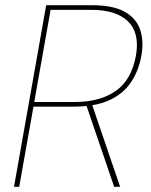

<svg xmlns="http://www.w3.org/2000/svg" viewBox="-20 -720 581 740"><path d="M34 0 158 -700H333Q415 -700 460 -675Q505 -650 520 -606Q535 -562 525 -506Q514 -445 483.5 -401Q453 -357 399.5 -333Q346 -309 264 -309H109L54 0ZM420 0 310 -322H333L443 0ZM112 -327H269Q365 -327 426 -369.5Q487 -412 504 -506Q519 -593 473.5 -637.5Q428 -682 332 -682H175Z"/></svg>

Font: DM Sans 24pt Thin
Style: Italic
Weight: 250
Italic angle: -10°
Designer: Colophon Foundry, Jonny Pinhorn
Foundry: Colophon Foundry
Version: Version 4.004;gftools[0.9.30]